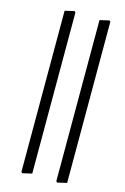

<svg xmlns="http://www.w3.org/2000/svg" viewBox="-152 -941 771 1180"><g transform="rotate(15 233.5 -351.0)"><path d="M331 165V-860L391 -874L398 -867V158L338 172ZM109 165V-860L169 -874L176 -867V158L116 172Z"/></g></svg>

Font: Noto Serif Oriya
Style: Regular
Weight: 400
Designer: David Williams
Foundry: Google LLC, David Williams
Version: Version 1.051; ttfautohint (v1.8.4.7-5d5b)